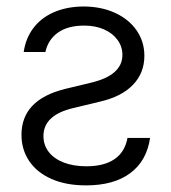

<svg xmlns="http://www.w3.org/2000/svg" viewBox="-20 -558 525 589"><path d="M235.4 -538.1Q290 -538.1 332.8 -518.6Q375.5 -499 399.2 -464.6Q422.9 -430.2 422.9 -386.7Q422.9 -334 387.7 -297.6Q352.5 -261.2 286.1 -246.1L205.1 -226.6Q113.3 -205.1 113.3 -140.6Q113.3 -112.8 129.6 -91.8Q146 -70.8 175.8 -59.3Q205.6 -47.9 245.1 -47.9Q299.3 -47.9 331.3 -69.8Q363.3 -91.8 371.1 -134.8H440.4Q430.2 -64.5 379.6 -26.9Q329.1 10.7 244.1 10.7Q182.6 10.7 137.9 -9Q93.3 -28.8 69.6 -64Q45.9 -99.1 45.9 -144.5Q45.9 -252 179.7 -285.2L260.7 -304.7Q355.5 -327.6 355.5 -389.6Q355.5 -415 340.6 -435.5Q325.7 -456.1 299.1 -467.8Q272.5 -479.5 238.3 -479.5Q188.5 -479.5 158.2 -458.3Q127.9 -437 119.1 -398.4H52.7Q58.6 -439.9 82 -471.4Q105.5 -502.9 144.8 -520.3Q184.1 -537.6 235.4 -538.1Z"/></svg>

Font: Pretendard Std Light
Style: Regular
Weight: 300
Designer: Base glyphs from Inter by Rasmus Andersson; Hangeul glyphs from Noto Sans CJK(Source Han Sans) by Jang Soo-young and Kan
Foundry: Kil Hyung-jin
Version: Version 1.309